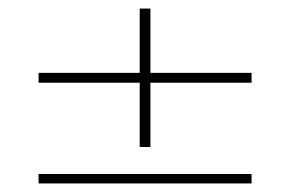

<svg xmlns="http://www.w3.org/2000/svg" viewBox="-20 -467 677 448"><path d="M331 -297H567V-274H331V-124H306V-274H70V-297H306V-447H331ZM70 -39V-61H567V-39Z"/></svg>

Font: Padyakke Expanded One
Style: Regular
Weight: 400
Designer: James Puckett
Foundry: Dunwich Type Founders
Version: Version 1.500; ttfautohint (v1.8.4.7-5d5b)